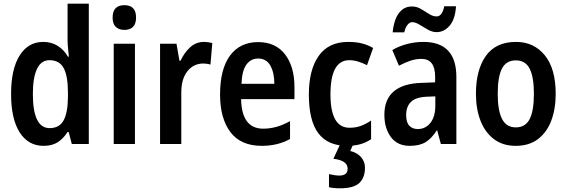

<svg xmlns="http://www.w3.org/2000/svg" viewBox="-20 -780 3070 1040"><path d="M216 10Q133 10 86.5 -63Q40 -136 40 -271Q40 -406 86.5 -479.5Q133 -553 214 -553Q258 -553 292 -532Q326 -511 348 -473H353Q351 -496 348.5 -518.5Q346 -541 346 -562V-760H461V0H369L352 -65H346Q323 -29 292.5 -9.5Q262 10 216 10ZM249 -86Q301 -86 324 -127Q347 -168 348 -252V-279Q348 -368 325 -411Q302 -454 248 -454Q203 -454 180.5 -407Q158 -360 158 -271Q158 -86 249 -86Z M654 -752Q717 -752 717 -685Q717 -651 700.5 -634.5Q684 -618 654 -618Q624 -618 607 -634.5Q590 -651 590 -685Q590 -752 654 -752ZM711 -543V0H596V-543Z M1086 -553Q1095 -553 1106.5 -551.5Q1118 -550 1130 -547L1120 -430Q1112 -433 1100.5 -434.5Q1089 -436 1082 -436Q1028 -436 995 -394Q962 -352 962 -280V0H847V-543H936L952 -451H958Q977 -493 1009 -523Q1041 -553 1086 -553Z M1378 -552Q1473 -552 1524 -485.5Q1575 -419 1575 -309V-243H1286Q1289 -83 1406 -83Q1479 -83 1551 -124V-27Q1484 10 1398 10Q1284 10 1228 -64.5Q1172 -139 1172 -268Q1172 -406 1226 -479Q1280 -552 1378 -552ZM1378 -463Q1339 -463 1315 -430.5Q1291 -398 1288 -326H1466Q1466 -386 1444.5 -424.5Q1423 -463 1378 -463Z M1861 10Q1756 10 1704.5 -58Q1653 -126 1653 -268Q1653 -402 1706.5 -477.5Q1760 -553 1866 -553Q1911 -553 1943.5 -544Q1976 -535 2001 -520L1968 -427Q1942 -440 1918.5 -447Q1895 -454 1872 -454Q1770 -454 1770 -269Q1770 -88 1873 -88Q1907 -88 1934.5 -98Q1962 -108 1990 -127V-26Q1962 -7 1930.5 1.5Q1899 10 1861 10ZM1957 128Q1957 182 1926.5 211Q1896 240 1822 240Q1786 240 1762 234V163Q1774 166 1790 168.5Q1806 171 1818 171Q1863 171 1863 134Q1863 89 1786 80L1823 0H1894L1877 38Q1915 47 1936 71.5Q1957 96 1957 128Z M2273 -553Q2452 -553 2452 -363V0H2368L2348 -74H2346Q2319 -31 2286 -10.5Q2253 10 2200 10Q2132 10 2097 -38Q2062 -86 2062 -158Q2062 -242 2113 -285Q2164 -328 2262 -331L2337 -334V-364Q2337 -461 2263 -461Q2233 -461 2204 -451.5Q2175 -442 2141 -424L2105 -509Q2141 -530 2184.5 -541.5Q2228 -553 2273 -553ZM2289 -256Q2231 -253 2205.5 -227.5Q2180 -202 2180 -157Q2180 -117 2197 -99Q2214 -81 2243 -81Q2285 -81 2311.5 -114.5Q2338 -148 2338 -208V-258ZM2107 -605Q2110 -641 2121.5 -673Q2133 -705 2155.5 -725Q2178 -745 2211 -745Q2237 -745 2260 -731.5Q2283 -718 2304 -704.5Q2325 -691 2345 -691Q2361 -691 2371.5 -706.5Q2382 -722 2386 -746H2450Q2446 -677 2416 -641.5Q2386 -606 2345 -606Q2321 -606 2297.5 -619.5Q2274 -633 2252 -646.5Q2230 -660 2212 -660Q2199 -660 2187 -645Q2175 -630 2170 -605Z M2990 -272Q2990 -190 2966 -126.5Q2942 -63 2894 -26.5Q2846 10 2773 10Q2704 10 2656 -26Q2608 -62 2583 -125.5Q2558 -189 2558 -272Q2558 -402 2612 -477.5Q2666 -553 2775 -553Q2872 -553 2931 -480.5Q2990 -408 2990 -272ZM2676 -272Q2676 -181 2699.5 -135.5Q2723 -90 2774 -90Q2826 -90 2849 -135Q2872 -180 2872 -272Q2872 -363 2849 -408Q2826 -453 2774 -453Q2722 -453 2699 -408.5Q2676 -364 2676 -272Z"/></svg>

Font: Noto Sans Sinhala Condensed SemiBold
Style: Regular
Weight: 600
Width: 3
Designer: Jelle Bosma - Monotype Design Team
Foundry: Monotype Imaging Inc.
Version: Version 2.006; ttfautohint (v1.8.4.7-5d5b)